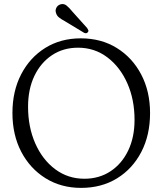

<svg xmlns="http://www.w3.org/2000/svg" viewBox="-20 -899 792 934"><path d="M373 -712.5Q472.5 -712.5 548.2 -665.5Q624 -618.5 667 -536.5Q710 -454.5 710 -349Q710 -242 667.5 -160Q625 -78 549.5 -31.5Q474 15 374.5 15Q277 15 201.5 -32Q126 -79 83.2 -161Q40.5 -243 40.5 -349.5Q40.5 -455.5 82.8 -537.2Q125 -619 200 -665.8Q275 -712.5 373 -712.5ZM634.5 -316Q634.5 -415 599.2 -494.2Q564 -573.5 502 -620.2Q440 -667 359.5 -667Q287.5 -667 232.8 -630.5Q178 -594 147.2 -529.5Q116.5 -465 116.5 -380Q116.5 -281 151.5 -201.5Q186.5 -122 248.5 -75.8Q310.5 -29.5 390.5 -29.5Q462.5 -29.5 517.5 -65.8Q572.5 -102 603.5 -166.5Q634.5 -231 634.5 -316ZM333.5 -841 404 -762.5Q407.5 -757.5 409.5 -752.2Q411.5 -747 407.5 -742.5Q400.5 -734 389 -739.5L295.5 -796Q278.5 -805 267.2 -814Q256 -823 252.5 -836Q248 -848.5 253.8 -860.5Q259.5 -872.5 273 -877.5Q290 -883 303.5 -872.2Q317 -861.5 333.5 -841Z"/></svg>

Font: Fraunces 72pt S100 Light
Style: Regular
Weight: 300
Version: Version 1.000; ttfautohint (v1.8.3)